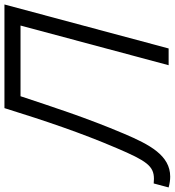

<svg xmlns="http://www.w3.org/2000/svg" viewBox="-58 -778 767 842"><g transform="rotate(-90 325.0 -356.5)"><path d="M-75.5 0C-58.5 4.7 -42.8 6.9 -28.2 6.9C64.9 6.9 112 -82.9 159.4 -194C231.4 -363.5 278.5 -511.5 324.5 -649.5H634.5L460.5 0H534L726.9 -720H272.4C215.8 -538.5 164.3 -385.5 97.2 -228.5C41.1 -96.6 18.3 -64.4 -38 -64.4C-44.2 -64.4 -50.8 -64.8 -58 -65.5Z"/></g></svg>

Font: Manrope
Style: RegularItalic
Weight: 400
Italic angle: -15°
Designer: Mikhail Sharanda
Foundry: Mikhail Sharanda
Version: Version 4.502;hotconv 1.0.109;makeotfexe 2.5.65596